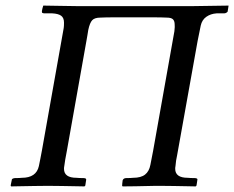

<svg xmlns="http://www.w3.org/2000/svg" viewBox="-20 -666 838 687"><path d="M208 -565.9Q209 -572.8 209 -585Q209 -602.5 198.5 -609.9Q188 -617.2 167 -618.2H139.2Q134.8 -618.2 130.9 -620.1Q129.9 -622.1 129.9 -626Q131.3 -635.3 134.8 -646Q139.6 -646 196 -645Q252.4 -644 262.2 -644H280.8H471.2H663.1Q668.9 -644 731.7 -645Q794.4 -646 797.9 -646Q797.9 -644.5 794.9 -627Q794.9 -623 791 -621.1Q786.6 -618.2 782.2 -618.2H754.9Q733.4 -616.7 718 -605.7Q702.6 -594.7 698.2 -574.2Q697.8 -572.3 687 -519L613.8 -110.8Q609.4 -91.8 607.9 -71.8Q606.9 -67.9 606.9 -62Q606.9 -29.8 651.9 -29.8Q660.6 -28.8 676.8 -28.8Q681.2 -28.8 685.1 -26.9Q687.5 -24.4 686 -21Q685.5 -18.1 684.6 -11.5Q683.6 -4.9 683.1 -2L682.1 -1Q681.2 0.5 680.2 1Q679.2 1 655.5 0.5Q631.8 0 601.6 -0.5Q571.3 -1 554.2 -1H536.1Q452.1 1 418.9 1L417 -1Q417 -7.3 418.9 -21Q421.9 -28.8 432.1 -28.8Q448.2 -28.8 456.1 -29.8Q484.4 -29.8 499 -41.3Q513.7 -52.7 518.1 -76.2Q524.4 -110.8 527.8 -126L604 -554.2Q606 -572.3 605 -578.1Q605 -590.8 598.9 -596.9Q592.8 -603 576.2 -603Q559.1 -604 523.9 -604H505.9H411.1H393.1Q356.9 -604 339.8 -603Q318.8 -603 310.1 -593.8Q301.3 -584.5 295.9 -559.1Q294.9 -552.7 293 -541.3Q291 -529.8 290 -523.9L219.2 -126Q212.4 -91.8 210 -71.8Q209 -67.9 209 -62Q209 -29.8 253.9 -29.8Q262.7 -28.8 278.8 -28.8Q283.2 -28.8 287.1 -26.9Q289.1 -24.9 288.1 -21Q287.6 -18.1 286.6 -11.5Q285.6 -4.9 285.2 -2L284.2 -1Q283.2 0.5 282.2 1Q280.8 1 256.3 0.5Q231.9 0 200.9 -0.5Q169.9 -1 152.8 -1H149.9Q133.8 -1 102.8 -0.5Q71.8 0 46.6 0.5Q21.5 1 20 1Q19.5 0.5 19 -0.5Q18.6 -1.5 18.1 -2Q18.6 -4.9 20 -11.5Q21.5 -18.1 22 -21Q22 -25.4 25.9 -26.9Q29.8 -28.8 34.2 -28.8Q50.3 -28.8 58.1 -29.8Q109.9 -29.8 119.1 -71.8Q120.6 -80.1 124.5 -98.6Q128.4 -117.2 129.9 -127Z"/></svg>

Font: Common Serif News
Style: Italic
Weight: 450
Italic angle: -12°
Designer: Philipp H. Poll, Khaled Hosny
Foundry: Stefan Peev, Context Ltd.
Version: Version 1.026